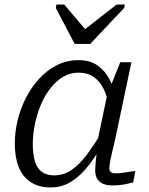

<svg xmlns="http://www.w3.org/2000/svg" viewBox="-20 -811 655 843"><path d="M308 -618H376L525 -776L528 -791H492L333 -667L375 -658L262 -791H228L225 -776ZM490 -376 461 -337Q452 -386 435 -420.5Q418 -455 391 -473.5Q364 -492 325 -492Q288 -492 257 -473.5Q226 -455 201 -423Q176 -391 159 -350Q142 -309 133 -265Q124 -221 124 -178Q124 -135 133 -104Q142 -73 163 -57Q184 -41 217 -41Q258 -41 291.5 -63Q325 -85 357.5 -127Q390 -169 426 -230L441 -200Q409 -137 372.5 -89Q336 -41 294.5 -14.5Q253 12 203 12Q150 12 114.5 -11.5Q79 -35 62 -78Q45 -121 45 -181Q45 -231 57.5 -283Q70 -335 94.5 -382.5Q119 -430 153.5 -467Q188 -504 231 -525.5Q274 -547 325 -547Q374 -547 407 -524.5Q440 -502 460.5 -463.5Q481 -425 490 -376ZM557 -538 486 -201Q477 -163 471 -137Q465 -111 462.5 -95.5Q460 -80 460 -73Q460 -61 466.5 -55.5Q473 -50 487 -50Q511 -50 534 -54.5Q557 -59 574 -60L565 -10Q552 -7 536.5 -3.5Q521 0 505 1.5Q489 3 471 3Q449 3 432.5 -4Q416 -11 407 -25.5Q398 -40 398 -62Q398 -74 400.5 -102.5Q403 -131 408 -165L402 -163L453 -406L458 -413L508 -538Z"/></svg>

Font: Roboto Serif Light
Style: Italic
Weight: 300
Italic angle: -10°
Version: Version 1.007